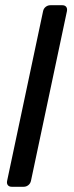

<svg xmlns="http://www.w3.org/2000/svg" viewBox="-20 -591 285 735"><path d="M25 124Q14.8 124 9.9 117.6Q5.1 111.3 7.3 101.1L144.9 -548.1Q146.9 -558.3 154.8 -564.6Q162.8 -571 173 -571H218.5Q228.7 -571 233.5 -564.6Q238.2 -558.3 236.2 -548.1L98.6 101.1Q96.4 111.3 88.6 117.6Q80.7 124 70.5 124Z"/></svg>

Font: Rubik Light
Style: Italic
Weight: 300
Italic angle: -12°
Designer: Hubert and Fischer
Foundry: Hubert and Fischer
Version: Version 2.300;gftools[0.9.30]